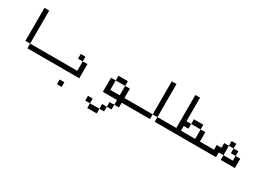

<svg xmlns="http://www.w3.org/2000/svg" viewBox="-14 -1415 3028 2204"><g transform="rotate(30 1500.0 -313.0)"><path d="M500 -187.5V-250H187.5V-187.5ZM187.5 -250V-687.5H125V-250Z M750 0V-62.5H687.5V0ZM812.5 -250H500V-187.5H875V-375H812.5Q812.5 -375 812.5 -250ZM812.5 -375V-437.5H750V-375Z M1500 -187.5V-250H1437.5Q1437.5 -250 1437.5 -375H1375Q1375 -375 1375 -250H1250Q1250 -250 1250 -375H1187.5V-187.5H1375V-125H1312.5V-62.5H1250V0H1125V62.5H1250V0H1312.5V-62.5H1375V-125H1437.5V-187.5ZM1125 0V-62.5H1062.5V0ZM1250 -375H1375V-437.5H1250Z M2000 -187.5V-250H1875V-187.5ZM1812.5 -250H1500V-187.5H1812.5ZM1812.5 -250H1875V-687.5H1812.5Z M2500 -187.5V-250H2437.5Q2437.5 -250 2437.5 -375H2375Q2375 -375 2375 -250H2187.5V-312.5H2250V-375H2187.5V-687.5H2125V-250H2000V-187.5ZM2250 -375H2375V-437.5H2250Z M2687.5 -250H2750V-187.5H2937.5Q2937.5 -187.5 2937.5 -312.5H2875V-250H2750Q2750 -250 2750 -375H2687.5V-312.5H2625V-250H2500V-187.5H2687.5ZM2875 -312.5V-375H2812.5V-312.5ZM2750 -375H2812.5V-437.5H2750Z"/></g></svg>

Font: UnifontExMono
Style: Regular
Weight: 500
Version: Version 15.0.06